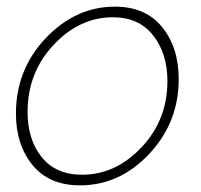

<svg xmlns="http://www.w3.org/2000/svg" viewBox="-20 -548 605 578"><path d="M28 -206Q28 -339 118 -433.5Q208 -528 326 -528Q418 -528 468 -466.5Q518 -405 518 -310Q518 -179 429 -84.5Q340 10 221 10Q128 10 78 -51Q28 -112 28 -206ZM484 -304Q484 -387 441 -441.5Q398 -496 320 -496Q219 -496 141 -412.5Q63 -329 63 -211Q63 -128 105.5 -75Q148 -22 227 -22Q328 -22 406 -104.5Q484 -187 484 -304Z"/></svg>

Font: Raleway-v4020 ExtraLight
Style: Italic
Weight: 275
Italic angle: -12°
Designer: Matt McInerney, Pablo Impallari, Rodrigo Fuenzalida
Foundry: Matt McInerney, Pablo Impallari, Rodrigo Fuenzalida
Version: Version 4.020;PS 004.020;hotconv 1.0.88;makeotf.lib2.5.64775